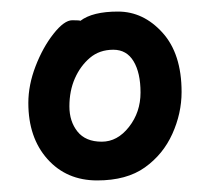

<svg xmlns="http://www.w3.org/2000/svg" viewBox="-20 -774 360 332"><path d="M148 -462Q95 -462 62 -499Q29 -536 29 -596Q29 -627 41.5 -659.5Q54 -692 72.5 -715.5Q91 -739 105 -739Q118 -739 119 -738Q140 -754 184 -754Q228 -754 261 -717.5Q294 -681 294 -615Q294 -578 278 -542.5Q262 -507 230.5 -484.5Q199 -462 148 -462ZM156 -529Q183 -529 203 -554.5Q223 -580 223 -614Q223 -648 211 -668Q199 -688 176 -688Q152 -688 135.5 -674Q119 -660 109.5 -638.5Q100 -617 100 -590Q100 -564 114 -546.5Q128 -529 156 -529Z"/></svg>

Font: LXGW WenKai TC
Style: Bold
Weight: 700
Designer: LXGW / Fontworks Inc.
Foundry: LXGW / Fontworks Inc.
Version: Version 1.330;April 28, 2024